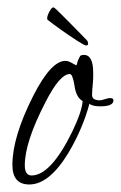

<svg xmlns="http://www.w3.org/2000/svg" viewBox="-20 -475 322 511"><path d="M58 16Q13 16 13 -36Q13 -111 69 -221Q116 -313 154 -313Q162 -313 172 -307L183 -301L185 -305Q186 -313 194 -327Q200 -329 203 -329Q228 -329 228 -282Q228 -277 228 -269.5Q228 -262 227 -252Q226 -242 225.5 -234.5Q225 -227 225 -222Q225 -208 246 -208Q250 -208 259 -211Q268 -214 273 -214Q282 -214 282 -208Q282 -192 247 -192Q226 -192 218 -199Q200 -132 162 -68Q111 16 58 16ZM64 -8Q115 -8 172 -124Q198 -178 200 -206Q182 -216 178 -249Q173 -278 166 -278Q139 -278 101 -203Q46 -97 46 -35Q46 -8 64 -8ZM209 -354Q205 -354 185.5 -366.5Q166 -379 143.5 -395Q121 -411 107 -422Q104 -425 107 -434Q110 -443 115.5 -450.5Q121 -458 125 -454Q127 -453 139 -441Q151 -429 166.5 -413.5Q182 -398 194.5 -385Q207 -372 211 -368Q214 -365 214.5 -359.5Q215 -354 209 -354Z"/></svg>

Font: Petemoss
Style: Regular
Weight: 400
Designer: Robert E. Leuschke
Foundry: Robert E. Leuschke
Version: Version 1.010; ttfautohint (v1.8.3)